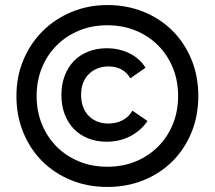

<svg xmlns="http://www.w3.org/2000/svg" viewBox="-20 -730 850 760"><path d="M405 10Q483 10 549 -17Q615 -44 663 -92Q711 -140 738 -206Q765 -272 765 -350Q765 -428 738 -494Q711 -560 663 -608Q615 -656 549 -683Q483 -710 405 -710Q329 -710 263 -682.5Q197 -655 148.5 -606.5Q100 -558 72.5 -492.5Q45 -427 45 -350Q45 -272 72 -206Q99 -140 147 -92Q195 -44 261 -17Q327 10 405 10ZM402 -169Q453 -169 495 -190.5Q537 -212 564 -251L504 -292Q491 -268 466 -254.5Q441 -241 409 -241Q385 -241 365 -249Q345 -257 330.5 -272Q316 -287 308.5 -308Q301 -329 301 -354.1Q301 -380 308.5 -400.5Q316 -421 330.6 -435.8Q345.2 -450.6 365.1 -458.8Q385 -467 409 -467Q439 -467 461 -455Q483 -443 496 -420L556 -462Q533 -499 492.3 -519Q451.7 -539 402 -539Q362.1 -539 328.6 -525.5Q295 -512 272 -488Q249 -464 236 -430Q223 -396 223 -354Q223 -312 235.9 -278.2Q248.8 -244.4 271.9 -220.2Q295 -196 328.3 -182.5Q361.6 -169 402 -169ZM405 -70Q344 -70 292.8 -91Q241.6 -112 204.3 -149.5Q167 -187 146 -238Q125 -289 125 -350Q125 -410.9 146 -462Q167 -513 204.5 -550.5Q242 -588 293 -609Q344 -630 404.6 -630Q466 -630 517 -609Q568.1 -588 605.6 -550.5Q643 -513 664 -462Q685 -410.9 685 -350Q685 -289 664 -238Q643 -187 605.5 -149.5Q568.1 -112 517 -91Q465.9 -70 405 -70Z"/></svg>

Font: Fixel Variable
Style: Regular
Weight: 100
Width: 3
Designer: AlfaBravo + MacPaw
Foundry: Kyrylo Tkachov, Marchela Mozhyna, Serhii Makarenko, Maria Weinstein, Zakhar Kryvoshyya
Version: Version 1.211